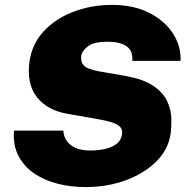

<svg xmlns="http://www.w3.org/2000/svg" viewBox="-20 -752 760 782"><path d="M327 10Q270.5 10 216.8 -3.2Q163 -16.5 121 -44.5Q79 -72.5 55.8 -116Q32.5 -159.5 37 -220H238Q240.5 -182 269.2 -160.5Q298 -139 348 -139Q378.5 -139 406.5 -145Q434.5 -151 453.8 -165.2Q473 -179.5 477 -205Q480.5 -227 464.8 -239Q449 -251 422.5 -257.5Q396 -264 366 -269L257.5 -288Q174.5 -301.5 131.2 -355.2Q88 -409 100 -501Q110.5 -574 159.2 -625.8Q208 -677.5 280.8 -704.8Q353.5 -732 436 -732Q524.5 -732 587.8 -699.8Q651 -667.5 684.5 -615.5Q718 -563.5 715.5 -504H519Q521.5 -546 495 -564Q468.5 -582 418 -582Q361.5 -582 337.8 -563.2Q314 -544.5 311 -525Q307.5 -500.5 321.2 -485.5Q335 -470.5 380.5 -462L489 -443Q565.5 -429.5 606 -401.2Q646.5 -373 662 -337.5Q677.5 -302 678 -267Q678.5 -232 674.5 -205Q665.5 -143.5 617 -94.8Q568.5 -46 493 -18Q417.5 10 327 10Z"/></svg>

Font: Public Sans Black
Style: Italic
Weight: 900
Italic angle: -8°
Designer: The Public Sans project authors (U.S. Web Design System). Libre Franklin designed by Pablo Impallari and Rodrigo Fuenzal
Version: Version 1.007; ttfautohint (v1.8.1) -l 8 -r 50 -G 200 -x 14 